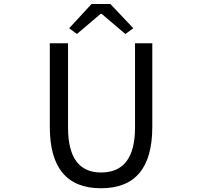

<svg xmlns="http://www.w3.org/2000/svg" viewBox="-20 -956 1040 988"><path d="M236.3 -302.7V-733.4H330.1V-299.8Q330.1 -68.4 500 -68.4Q674.8 -68.4 674.8 -299.8V-733.4H763.7V-302.7Q763.7 12.7 500 12.7Q236.3 12.7 236.3 -302.7ZM335.9 -810.5 451.2 -935.5H547.9L666 -810.5L625 -781.2L502.9 -884.8H498L376 -781.2Z"/></svg>

Font: Gen Shin Gothic Monospace Regular
Style: Regular
Weight: 400
Designer: [Source Han Sans]
Ryoko NISHIZUKA  (kana & ideographs); Paul D. Hunt (Latin, Greek & Cyrillic); Wenlong ZHANG  (bopomofo
Version: Version 1.002.20150607